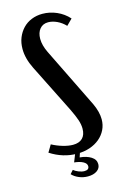

<svg xmlns="http://www.w3.org/2000/svg" viewBox="-127 -765 619 955"><g transform="rotate(-15 182.5 -288.0)"><path d="M238 -105Q238 -126 230 -150Q222 -174 204 -211L79 -461Q52 -515 52 -564Q52 -596 62.5 -622Q73 -648 91.5 -667.5Q110 -687 136 -697.5Q162 -708 192 -708Q230 -708 265.5 -692.5Q301 -677 327 -648L297 -618Q278 -638 254.5 -649Q231 -660 209 -660Q182 -660 166 -641Q150 -622 150 -590Q150 -557 169 -518L321 -208Q342 -163 342 -125Q342 -96 330 -71.5Q318 -47 296.5 -29Q275 -11 245.5 -1Q216 9 181 9Q108 9 43 -33L65 -70Q91 -56 120 -47.5Q149 -39 172 -39Q204 -39 221 -56Q238 -73 238 -105ZM138 81Q147 89 163 95.5Q179 102 193 102Q217 102 217 83Q217 69 200 59.5Q183 50 154 47L175 -6H199L187 30Q222 33 245 47.5Q268 62 268 86Q268 107 250 119.5Q232 132 203 132Q179 132 157.5 123Q136 114 122 99Z"/></g></svg>

Font: Moniqa Paragraph
Style: Bold
Weight: 700
Designer: Rajesh Rajput
Foundry: Rajesh Rajput
Version: Version 1.000